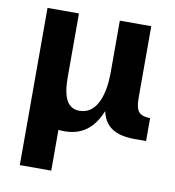

<svg xmlns="http://www.w3.org/2000/svg" viewBox="-79 -571 769 842"><g transform="rotate(10 305.0 -150.0)"><path d="M65 -500H205V200H65ZM402 -126Q381 -55 339 -17.5Q297 20 231 20Q152 20 108.5 -35Q65 -90 65 -196V-500H205V-216Q205 -146 223.5 -113Q242 -80 281 -80Q332 -80 359.5 -130.5Q387 -181 387 -273L401 -208ZM592 0H540Q460 0 423.5 -37Q387 -74 387 -153V-500H527V-179Q527 -133 542.5 -117.5Q558 -102 592 -102Z"/></g></svg>

Font: Moderustic SemiBold
Style: Regular
Weight: 600
Designer: Tural Alisoy
Foundry: TAFT Foundry
Version: Version 2.120